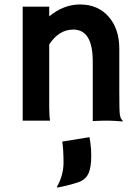

<svg xmlns="http://www.w3.org/2000/svg" viewBox="-20 -540 624 859"><path d="M200.2 -62.5Q200.2 -19.5 204.1 0H81.5V-510.3H200.2V-466.8Q264.6 -520 337.9 -520Q418 -520 465.8 -465.6Q513.7 -411.1 513.7 -322.3V-127.9Q513.7 -45.4 516.1 -28.8Q518.6 -12.2 522.7 -7.3Q526.9 -2.4 529.8 1.5L528.8 3.4Q489.3 0 471.2 0H437Q421.4 0 395 1.5V-264.6Q395 -407.7 308.1 -407.7Q243.7 -407.7 200.2 -341.3ZM234.4 296.4Q264.2 243.7 264.2 188Q264.2 132.3 258.8 93.3L380.4 73.7L384.3 98.6Q388.2 126 388.2 155Q388.2 184.1 385.3 201.9Q382.3 219.7 377.4 232.4Q365.7 260.7 337.4 272.5Q306.2 285.2 237.3 299.3Z"/></svg>

Font: Hammersmith One
Style: Regular
Weight: 400
Designer: Nicole Fally
Foundry: Nicole Fally
Version: Version 1.003